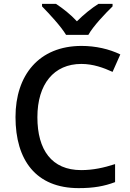

<svg xmlns="http://www.w3.org/2000/svg" viewBox="-20 -961 673 991"><path d="M321 -781H436C461 -826 523 -891 561 -928V-941H488C453 -919 413 -887 377 -851C344 -887 304 -918 269 -941H197V-928C234 -890 294 -826 321 -781ZM400 -631C461 -631 515 -611 561 -590L601 -680C544 -708 473 -724 401 -724C181 -724 60 -573 60 -357C60 -134 166 10 386 10C464 10 518 0 574 -21V-114C515 -95 460 -83 399 -83C247 -83 173 -187 173 -356C173 -527 258 -631 400 -631Z"/></svg>

Font: Noto Sans Malayalam Medium
Style: Regular
Weight: 500
Designer: Jelle Bosma - Monotype Design Team
Foundry: Monotype Imaging Inc.
Version: Version 2.104